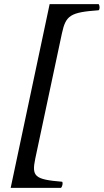

<svg xmlns="http://www.w3.org/2000/svg" viewBox="-20 -723 506 936"><path d="M32 193H277C284 187 288 169 283 163C148 152 134 137 152 50L282 -561C301 -648 322 -663 461 -673C468 -679 466 -697 461 -703H222Z"/></svg>

Font: Libertinus Serif
Style: Bold Italic
Weight: 700
Italic angle: -12°
Designer: Philipp H. Poll, Khaled Hosny
Foundry: Caleb Maclennan
Version: Version 7.050;RELEASE